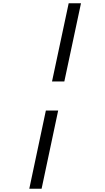

<svg xmlns="http://www.w3.org/2000/svg" viewBox="-20 -968 640 1170"><path d="M297 -471.5 398.5 -948H473.5L372 -471.5ZM158.5 182 259.5 -294.5H334.5L233.5 182Z"/></svg>

Font: Victor Mono Thin
Style: Italic
Weight: 100
Italic angle: -12°
Monospace: yes
Designer: Rune Bjørnerås
Version: Version 1.561;gftools[0.9.30]